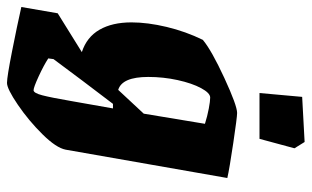

<svg xmlns="http://www.w3.org/2000/svg" viewBox="-216 -515 891 549"><g transform="rotate(90 229.5 -240.5)"><path d="M464 -445 383 17Q378 44 339 83.5Q300 123 254.5 154Q209 185 192 185Q175 185 101.5 170.5Q28 156 -25 144L-7 40L104 -29Q61 -43 40 -79.5Q19 -116 19 -171Q19 -217 32 -271.5Q45 -326 69 -375Q99 -400 178 -436.5Q257 -473 278 -473Q290 -473 364 -462Q438 -451 464 -445ZM175 -219Q175 -144 212 -133L280 -206L309 -381Q287 -388 265.5 -392Q244 -396 234 -396Q221 -396 207 -370Q193 -344 184 -303Q175 -262 175 -219ZM244 1 265 -118H252L186 -31L124 52L122 67Q142 80 173.5 94.5Q205 109 213 109Q221 109 227.5 84Q234 59 244 1ZM232 -659 361 -666 379 -637 352 -537H221Z"/></g></svg>

Font: Grenze ExtraBold
Style: Italic
Weight: 800
Italic angle: -10°
Designer: Renata Polastri
Foundry: Omnibus-Type
Version: Version 1.002; ttfautohint (v1.8)